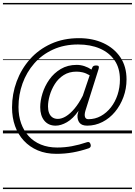

<svg xmlns="http://www.w3.org/2000/svg" viewBox="-20 -909 919 1308"><path d="M254 -179Q254 -223 269.5 -273Q285 -323 316 -367Q347 -411 394 -439Q441 -467 503 -467Q529 -467 555 -458.5Q581 -450 603 -435L608 -447Q611 -456 617.5 -459.5Q624 -463 635 -463Q650 -463 652.5 -457Q655 -451 652 -440L562 -155Q554 -128 559 -112.5Q564 -97 582 -97Q628 -97 667 -118.5Q706 -140 735.5 -177.5Q765 -215 781 -264Q797 -313 797 -367Q797 -445 760.5 -498Q724 -551 660 -578.5Q596 -606 512 -606Q417 -606 341.5 -571.5Q266 -537 213.5 -477Q161 -417 133.5 -340.5Q106 -264 106 -180Q106 -119 124 -68.5Q142 -18 176 19Q210 56 259 76Q308 96 370 96Q420 96 469.5 87Q519 78 572 60Q591 53 597 74Q603 94 585 101Q529 120 475.5 129.5Q422 139 364 139Q293 139 237.5 115.5Q182 92 142.5 49.5Q103 7 82.5 -50.5Q62 -108 62 -177Q62 -269 93.5 -354Q125 -439 184 -505.5Q243 -572 327.5 -610.5Q412 -649 518 -649Q612 -649 685 -615Q758 -581 800 -518.5Q842 -456 842 -368Q842 -305 821 -248Q800 -191 763.5 -147Q727 -103 678 -78Q629 -53 574 -53Q537 -53 521.5 -73Q506 -93 508 -125Q510 -133 511.5 -140Q513 -147 515 -154Q477 -100 436 -76.5Q395 -53 359 -53Q310 -53 282 -87Q254 -121 254 -179ZM307 -184Q307 -158 314.5 -139Q322 -120 337 -109.5Q352 -99 374 -99Q400 -99 429 -116.5Q458 -134 487.5 -169Q517 -204 544 -257L591 -396Q565 -411 543.5 -416Q522 -421 501 -421Q451 -421 414 -397.5Q377 -374 353.5 -336.5Q330 -299 318.5 -258.5Q307 -218 307 -184ZM0 369H879V379H0ZM0 -20H879V0H0ZM0 -505H879V-500H0ZM0 -889H879V-879H0Z"/></svg>

Font: Playwrite HR Guides
Style: Regular
Weight: 400
Designer: Veronika Burian, José Scaglione
Foundry: TypeTogether
Version: Version 1.003